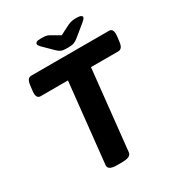

<svg xmlns="http://www.w3.org/2000/svg" viewBox="-200 -989 1036 1119"><g transform="rotate(-30 318.0 -429.0)"><path d="M257 2Q198 2 201 -32L258 -569H74Q43 -569 49 -619L53 -652Q56 -678 64 -689Q72 -700 88 -700H610Q640 -700 635 -650L631 -617Q628 -591 619.5 -580Q611 -569 596 -569H413L356 -31Q355 -14 339.5 -6Q324 2 292 2ZM480 -860Q504 -860 512 -855.5Q520 -851 520 -846Q520 -841 516.5 -836Q513 -831 501 -820L424 -757Q408 -744 394 -739Q380 -734 351 -734Q322 -734 309 -739.5Q296 -745 283 -758L220 -820Q210 -831 208 -836Q206 -841 206 -844Q206 -850 213.5 -855Q221 -860 246 -860Q261 -860 273 -858.5Q285 -857 296 -851L358 -815L425 -849Q441 -856 453 -858Q465 -860 480 -860Z"/></g></svg>

Font: Asap Semi Expanded Semi Expanded Regular
Style: Bold Italic
Weight: 700
Width: 6
Italic angle: -6°
Designer: Pablo Cosgaya
Foundry: Omnibus-Type
Version: Version 3.001; ttfautohint (v1.8.4.7-5d5b)